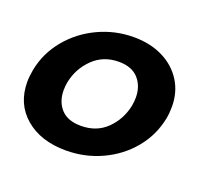

<svg xmlns="http://www.w3.org/2000/svg" viewBox="-87 -561 749 679"><g transform="rotate(20 287.5 -221.5)"><path d="M9 -174Q9 -194 14 -221Q27 -287 70.5 -339.5Q114 -392 177 -421.5Q240 -451 310 -451Q372 -451 419.5 -427.5Q467 -404 493.5 -362Q520 -320 520 -266Q520 -241 516 -221Q503 -154 460 -102Q417 -50 354 -21Q291 8 220 8Q125 8 67 -41.5Q9 -91 9 -174ZM140 -190Q140 -147 165 -119.5Q190 -92 240 -92Q299 -92 337 -129.5Q375 -167 386 -221Q389 -238 389 -252Q389 -295 364 -323Q339 -351 290 -351Q232 -351 193 -313Q154 -275 143 -221Q140 -206 140 -190Z"/></g></svg>

Font: Teachers SemiBold
Style: Italic
Weight: 600
Designer: Alfredo Marco Pradil & Chank Diesel
Version: Version 0.009